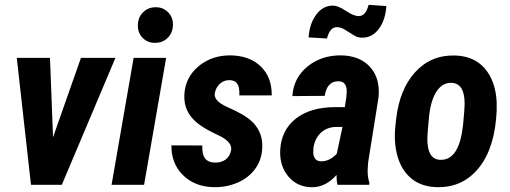

<svg xmlns="http://www.w3.org/2000/svg" viewBox="-20 -769 2124 799"><path d="M200.7 -197.8 316.9 -528.3H460.4L237.3 0H108.9L49.8 -528.3H188Z M579.6 0H444.3L536.1 -528.3H671.4ZM553.7 -662.6Q553.7 -696.3 575 -717.5Q596.2 -738.8 627 -738.8Q657.2 -739.7 678.5 -719Q699.7 -698.2 699.7 -667.5Q699.7 -633.3 678.5 -612.1Q657.2 -590.8 626.5 -590.8Q595.2 -589.8 574.5 -610.6Q553.7 -631.3 553.7 -662.6Z M941.9 -145Q946.8 -179.2 888.7 -206.1Q830.6 -232.9 801.5 -256.6Q772.5 -280.3 759 -309.1Q745.6 -337.9 747.1 -374.5Q750.5 -446.3 805.9 -492.9Q861.3 -539.6 941.4 -538.6Q1020.5 -536.6 1066.2 -491.5Q1111.8 -446.3 1110.8 -372.1H976.1Q977.5 -406.7 967 -421.1Q956.5 -435.5 934.1 -435.5Q910.6 -435.5 894.3 -419.7Q877.9 -403.8 874 -381.3Q868.2 -349.6 923.6 -324.7Q979 -299.8 1003.4 -283.2Q1076.2 -234.9 1071.3 -150.9Q1068.4 -101.6 1040.8 -64.7Q1013.2 -27.8 967 -8.3Q920.9 11.2 867.2 9.8Q790 7.8 741.2 -40.5Q692.4 -88.9 693.4 -164.1L821.8 -163.6Q820.3 -125.5 834 -108.9Q847.7 -92.3 876.5 -92.3Q901.9 -92.3 919.7 -105.7Q937.5 -119.1 941.9 -145Z M1587.9 -743.7Q1584 -685.5 1556.2 -648.4Q1528.3 -611.3 1485.8 -612.3Q1469.7 -612.3 1457 -619.6L1411.1 -647.9Q1395 -656.7 1379.4 -655.8Q1352.1 -654.3 1340.8 -608.9L1264.2 -613.3Q1268.1 -671.4 1296.6 -709Q1325.2 -746.6 1367.2 -745.6Q1387.7 -745.1 1420.9 -722.9Q1454.1 -700.7 1474.6 -702.1Q1498 -703.6 1509.3 -734.4L1514.2 -749ZM1384.3 0Q1380.4 -16.6 1380.4 -41Q1335.4 10.3 1277.8 10.3Q1216.8 9.3 1179.9 -34.7Q1143.1 -78.6 1146 -144Q1150.4 -228 1211.4 -275.6Q1272.5 -323.2 1375.5 -323.2H1415L1421.4 -366.2L1422.9 -388.2Q1422.9 -430.7 1388.7 -430.7Q1341.3 -432.1 1331.1 -370.1L1196.8 -369.1Q1201.2 -444.3 1259.3 -491.9Q1317.4 -539.6 1400.9 -538.6Q1479.5 -536.6 1521.2 -489Q1563 -441.4 1555.2 -363.3L1512.2 -94.7L1510.3 -68.8Q1508.3 -34.7 1517.1 -8.8L1516.6 0ZM1314.9 -97.7Q1350.6 -96.7 1381.3 -128.9L1405.3 -240.7H1376Q1336.9 -238.8 1313 -214.4Q1289.1 -189.9 1284.2 -152.8L1283.7 -134.3Q1283.7 -118.7 1291.7 -108.4Q1299.8 -98.1 1314.9 -97.7Z M1872.6 -538.1Q1952.6 -536.1 1997.6 -483.9Q2042.5 -431.6 2046.9 -343.8V-309.1Q2040.5 -155.8 1973.4 -71.5Q1906.2 12.7 1798.3 9.8Q1735.4 8.3 1694.3 -24.2Q1653.3 -56.6 1635.5 -114.3Q1617.7 -171.9 1625.5 -246.6L1628.4 -272.9Q1642.6 -397.5 1708 -469Q1773.4 -540.5 1872.6 -538.1ZM1758.3 -191.4Q1758.3 -106.9 1810.1 -104Q1880.4 -100.1 1901.4 -211.4L1906.7 -246.6Q1913.6 -316.9 1913.6 -336.9Q1913.6 -420.9 1860.4 -424.3Q1821.8 -426.3 1796.9 -388.7Q1772 -351.1 1765.1 -280Q1758.3 -209 1758.3 -191.4Z"/></svg>

Font: TypoPRO Roboto
Style: Bold Italic
Weight: 700
Italic angle: -12°
Designer: Google
Version: Version 2.136; 2016